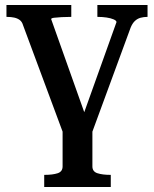

<svg xmlns="http://www.w3.org/2000/svg" viewBox="-20 -530 620 773"><path d="M352 0H232L73 -428Q69 -442 60 -449Q51 -456 38 -459Q25 -462 8 -462H6V-510H267V-462H265Q247 -462 228 -461Q209 -460 197.5 -458.5Q186 -457 186 -453L325 -62L313 -61L449 -441Q449 -447 437.5 -452Q426 -457 409 -459.5Q392 -462 374 -462H372V-510H574V-462H573Q559 -462 546 -458.5Q533 -455 523 -445.5Q513 -436 506 -419ZM232 0H352V140Q352 161 372.5 167.5Q393 174 424 174H426V223H158V174H160Q192 174 212 167.5Q232 161 232 140Z"/></svg>

Font: Roboto Serif 36pt Medium
Style: Regular
Weight: 500
Designer: Greg Gazdowicz
Foundry: Commercial Type
Version: Version 1.008